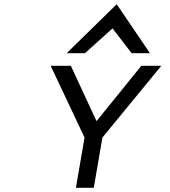

<svg xmlns="http://www.w3.org/2000/svg" viewBox="-20 -893 808 913"><path d="M384 -640 515 -758 606 -640H693L535 -873L297 -640ZM652 -580 439 -317 317 -580H221L382 -239L341 0H426L467 -239L747 -580Z"/></svg>

Font: Charger Monospace
Style: Regular
Weight: 400
Designer: Jasper
Foundry: Cannot Into Space Fonts
Version: Version 0.980